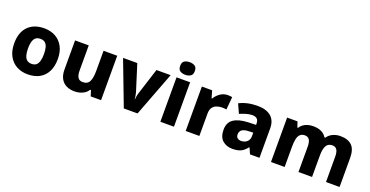

<svg xmlns="http://www.w3.org/2000/svg" viewBox="-31 -1494 4298 2230"><g transform="rotate(20 2118.0 -378.5)"><path d="M583 -276Q583 -184 550 -120Q517 -56 456.5 -23Q396 10 312 10Q234 10 173.5 -23.5Q113 -57 78.5 -121Q44 -185 44 -276Q44 -412 116 -485.5Q188 -559 315 -559Q394 -559 454 -526Q514 -493 548.5 -430Q583 -367 583 -276ZM215 -276Q215 -225 225 -190Q235 -155 257 -137.5Q279 -120 314 -120Q350 -120 371 -137.5Q392 -155 402 -190Q412 -225 412 -275Q412 -327 402 -361Q392 -395 370.5 -412Q349 -429 313 -429Q261 -429 238 -390.5Q215 -352 215 -276Z M1218 -549V0H1090L1068 -70H1058Q1041 -42 1014.5 -24.5Q988 -7 956.5 1.5Q925 10 891 10Q835 10 791 -11Q747 -32 722 -76.5Q697 -121 697 -191V-549H866V-238Q866 -182 884.5 -153Q903 -124 944 -124Q1005 -124 1027 -169Q1049 -214 1049 -299V-549Z M1499 0 1290 -549H1466L1566 -231Q1569 -220 1572.5 -204.5Q1576 -189 1578.5 -173.5Q1581 -158 1581 -145H1585Q1585 -159 1587.5 -174Q1590 -189 1593.5 -203.5Q1597 -218 1601 -230L1703 -549H1878L1669 0Z M2119 -549V0H1951V-549ZM2036 -767Q2072 -767 2099 -751Q2126 -735 2126 -689Q2126 -644 2099 -627.5Q2072 -611 2036 -611Q1998 -611 1971.5 -627.5Q1945 -644 1945 -689Q1945 -735 1971.5 -751Q1998 -767 2036 -767Z M2583 -559Q2596 -559 2612 -557.5Q2628 -556 2637 -554L2623 -396Q2614 -398 2600 -399.5Q2586 -401 2569 -401Q2538 -401 2506 -390.5Q2474 -380 2453.5 -353Q2433 -326 2433 -275V0H2264V-549H2391L2417 -459H2424Q2448 -501 2490 -530Q2532 -559 2583 -559Z M2951 -560Q3058 -560 3117 -510.5Q3176 -461 3176 -364V0H3059L3026 -74H3022Q2999 -45 2974.5 -26Q2950 -7 2918.5 1.5Q2887 10 2841 10Q2768 10 2720 -33Q2672 -76 2672 -166Q2672 -254 2733.5 -296Q2795 -338 2914 -343L3008 -346V-362Q3008 -402 2987.5 -420Q2967 -438 2931 -438Q2895 -438 2856 -426.5Q2817 -415 2777 -398L2726 -510Q2771 -534 2828 -547Q2885 -560 2951 -560ZM2957 -248Q2894 -246 2869 -225.5Q2844 -205 2844 -170Q2844 -139 2862 -125Q2880 -111 2908 -111Q2950 -111 2979 -136.5Q3008 -162 3008 -206V-250Z M3975 -559Q4069 -559 4117.5 -511.5Q4166 -464 4166 -358V0H3998V-311Q3998 -371 3979.5 -398.5Q3961 -426 3923 -426Q3870 -426 3848 -384.5Q3826 -343 3826 -266V0H3658V-311Q3658 -370 3640 -398Q3622 -426 3584 -426Q3547 -426 3525.5 -405.5Q3504 -385 3495.5 -346Q3487 -307 3487 -250V0H3318V-549H3446L3470 -480H3477Q3493 -506 3517 -523.5Q3541 -541 3572 -550Q3603 -559 3639 -559Q3699 -559 3740 -539Q3781 -519 3804 -481H3814Q3840 -520 3883 -539.5Q3926 -559 3975 -559Z"/></g></svg>

Font: Noto Sans Cham ExtraBold
Style: Regular
Weight: 800
Version: Version 2.002